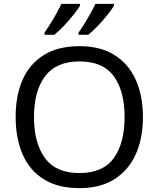

<svg xmlns="http://www.w3.org/2000/svg" viewBox="-20 -964 821 994"><path d="M720 -358Q720 -247 682.5 -164.5Q645 -82 572 -36Q499 10 391 10Q280 10 206.5 -36Q133 -82 97 -165Q61 -248 61 -359Q61 -469 97 -551Q133 -633 206.5 -679Q280 -725 392 -725Q499 -725 572 -679.5Q645 -634 682.5 -551.5Q720 -469 720 -358ZM156 -358Q156 -223 213 -145.5Q270 -68 391 -68Q513 -68 569 -145.5Q625 -223 625 -358Q625 -493 569 -569.5Q513 -646 392 -646Q271 -646 213.5 -569.5Q156 -493 156 -358ZM570 -934Q560 -917 537 -888Q514 -859 487 -830.5Q460 -802 437 -784H387V-796Q401 -815 417 -841Q433 -867 448.5 -894.5Q464 -922 474 -944H570ZM394 -934Q384 -917 361 -888Q338 -859 311 -830.5Q284 -802 261 -784H211V-796Q232 -825 257 -867.5Q282 -910 298 -944H394Z"/></svg>

Font: Noto Sans PhagsPa
Style: Regular
Weight: 400
Designer: Monotype Design Team
Foundry: Monotype Imaging Inc.
Version: Version 2.004; ttfautohint (v1.8.4.7-5d5b)